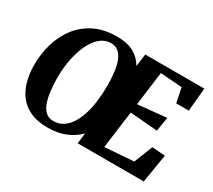

<svg xmlns="http://www.w3.org/2000/svg" viewBox="-141 -1016 1429 1289"><g transform="rotate(30 573.5 -371.5)"><path d="M335 10Q258 10 203.5 -14.5Q149 -39 115 -82.5Q81 -126 65 -184.2Q49 -242.5 49 -310Q48.5 -395 71.8 -474.5Q95 -554 142.5 -616.8Q190 -679.5 263.5 -716.2Q337 -753 437 -753Q519 -753 569.5 -724Q620 -695 647 -646.5L660 -743H1118L1101.5 -563H1004L981 -675.5L813 -687.5L779 -426.5L1001 -448.5L983 -339.5L770.5 -356.5L732 -67.5L955.5 -84L1012.5 -228L1113.5 -220.5L1077.5 0H565L575 -82Q534 -40 474.5 -15Q415 10 335 10ZM348 -47.5Q388 -47.5 419.5 -66.8Q451 -86 474.5 -121.5Q498 -157 513.8 -205.2Q529.5 -253.5 537 -311.2Q544.5 -369 544.5 -433.5Q544.5 -493 538.2 -541Q532 -589 518 -623.2Q504 -657.5 481 -676Q458 -694.5 424 -694.5Q386.5 -694.5 355.2 -673.8Q324 -653 300 -616.2Q276 -579.5 259.8 -531Q243.5 -482.5 235 -427.2Q226.5 -372 226.5 -314.5Q227 -267.5 231.8 -220.2Q236.5 -173 249 -134Q261.5 -95 285.2 -71.2Q309 -47.5 348 -47.5Z"/></g></svg>

Font: Merriweather 28pt Black
Style: Italic
Weight: 900
Italic angle: -7.8°
Version: Version 2.101